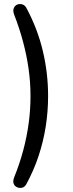

<svg xmlns="http://www.w3.org/2000/svg" viewBox="-20 -732 357 938"><path d="M108 169Q100 182 88 185Q76 188 64 183Q52 178 47 166Q42 154 49 135Q76 68 93.5 2.5Q111 -63 120 -129Q129 -195 129 -263Q129 -331 119.5 -397Q110 -463 92.5 -528.5Q75 -594 49 -661Q42 -680 47.5 -692.5Q53 -705 64 -709.5Q75 -714 87.5 -711Q100 -708 108 -695Q163 -593 189 -484Q215 -375 215 -263Q215 -188 203.5 -114.5Q192 -41 168.5 30Q145 101 108 169Z"/></svg>

Font: Nunito
Style: Regular
Weight: 400
Designer: Vernon Adams
Foundry: Vernon Adams
Version: Version 3.602